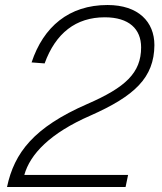

<svg xmlns="http://www.w3.org/2000/svg" viewBox="-20 -746 645 766"><path d="M8 0H481L491 -48H77C100 -131 180 -215 341 -285C517 -363 595 -436 596 -566C596 -659 532 -726 409 -726C255 -726 153 -639 106 -497L158 -493C202 -614 283 -677 398 -677C495 -677 543 -630 543 -557C543 -455 480 -397 328 -331C115 -238 37 -137 8 0Z"/></svg>

Font: Geist ExtraLight
Style: Italic
Weight: 200
Italic angle: -12°
Designer: Basement.studio, Andrés Briganti, Mateo Zaragoza
Foundry: Basement.studio, Vercel, Andrés Briganti, Guido Ferreyra, Mateo Zaragoza
Version: Version 1.500